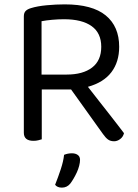

<svg xmlns="http://www.w3.org/2000/svg" viewBox="-20 -639 629 878"><path d="M171 -2Q165 0 155 2.5Q145 5 133 5Q89 5 89 -32V-564Q89 -580 97 -588.5Q105 -597 122 -602Q151 -611 193.5 -615Q236 -619 276 -619Q402 -619 463.5 -568.5Q525 -518 525 -425Q525 -356 489.5 -309Q454 -262 382 -242Q407 -210 432 -178Q457 -146 479.5 -117.5Q502 -89 519.5 -66Q537 -43 547 -30Q543 -13 529.5 -3Q516 7 502 7Q485 7 474 -1Q463 -9 451 -26L305 -230H171ZM285 -298Q359 -298 401 -330Q443 -362 443 -425Q443 -488 399 -519.5Q355 -551 273 -551Q246 -551 218.5 -548.5Q191 -546 170 -542V-298ZM263 219Q242 219 232 206Q246 171 258 134.5Q270 98 273 69Q290 62 309 62Q325 62 335.5 69.5Q346 77 346 92Q346 104 342 119.5Q338 135 331 150Q324 165 316 178.5Q308 192 301 201Q286 219 263 219Z"/></svg>

Font: Baloo 2 Latin
Style: Regular
Weight: 400
Designer: Sarang Kulkarni and Ek Type
Foundry: Ek Type
Version: Version 1.001